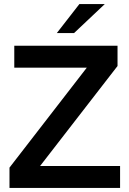

<svg xmlns="http://www.w3.org/2000/svg" viewBox="-20 -921 632 941"><path d="M568.5 0H26.5V-99.5L405.5 -589.5H50V-697H556V-597.5L176.5 -107.5H568.5ZM343 -759H258.5L369 -901H493.5Z"/></svg>

Font: Acari Sans Neue
Style: Bold
Weight: 700
Designer: Alfredo Marco Pradil (font), Cristiano Sobral (main changes)
Foundry: Hanken Design Co. (font), Cristiano Sobral (main changes)
Version: Version 2.459;March 19, 2022;FontCreator 14.0.0.2808 64-bit;